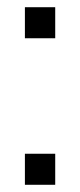

<svg xmlns="http://www.w3.org/2000/svg" viewBox="-20 -512 222 532"><path d="M49 -492H133V-406H49ZM49 -86H133V0H49Z"/></svg>

Font: Pridi Light
Style: Regular
Weight: 300
Designer: Katatrad Team
Foundry: CadsonDemak
Version: Version 1.003